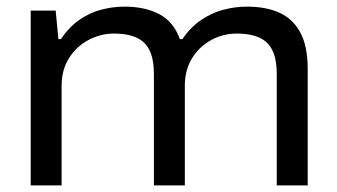

<svg xmlns="http://www.w3.org/2000/svg" viewBox="-20 -559 1015 579"><path d="M72.6 0V-527H147.9L156.1 -441H163.6Q187.9 -477.1 218.7 -498.7Q249.6 -520.4 284.8 -529.7Q319.9 -539 355.5 -539Q417.8 -539 460.7 -516.1Q503.7 -493.2 522.4 -441H529.9Q554.3 -476.6 585.9 -498.3Q617.5 -519.9 653 -529.5Q688.5 -539 724.5 -539Q782.6 -539 823.2 -520.4Q863.8 -501.8 885.8 -460.6Q907.9 -419.4 907.9 -351.8V0H814.6V-335.5Q814.6 -373.9 805.5 -397.9Q796.4 -421.9 780.1 -434.6Q763.9 -447.2 741.9 -452.5Q719.9 -457.8 694.2 -457.8Q653.1 -457.8 617.4 -438.5Q581.6 -419.2 559.5 -383.9Q537.4 -348.6 537.4 -299.9V0H444.1V-335.5Q444.1 -373.9 435 -397.9Q425.9 -421.9 409.6 -434.6Q393.4 -447.2 371.6 -452.5Q349.9 -457.8 323.6 -457.8Q283.5 -457.8 247 -438.5Q210.6 -419.2 188.2 -383.9Q165.8 -348.6 165.8 -299.9V0Z"/></svg>

Font: Archivo SemiBold SemiExpanded
Style: Regular
Weight: 600
Width: 6
Version: Version 2.001